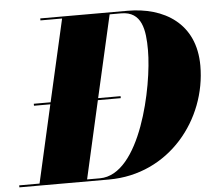

<svg xmlns="http://www.w3.org/2000/svg" viewBox="-93 -808 965 865"><g transform="rotate(-5 390.0 -375.0)"><path d="M365 0C638 0 820 -232 820 -475C820 -668 678 -750 515 -750H120V-741H218L133.5 -369.5H57.5V-360.5H131.5L52 -9H-40V0ZM450 -360.5V-369.5H348.5L433 -741H485C579 -741 591 -657 591 -565C591 -403 509 -9 325 -9H267L346.5 -360.5Z"/></g></svg>

Font: Bodoni* 24pt Fatface
Style: Italic
Weight: 900
Italic angle: -13°
Version: Version 2.3